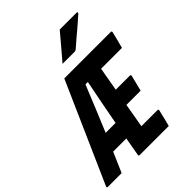

<svg xmlns="http://www.w3.org/2000/svg" viewBox="-318 -1098 1250 1250"><g transform="rotate(-45 307.0 -473.0)"><path d="M70 0H-58Q-68 0 -62 -13Q14 -185 90 -356.5Q166 -528 242 -700H669Q680 -700 677 -689Q670 -660 663 -632Q656 -604 648 -575H456Q454 -564 452 -553Q450 -542 448 -531Q443 -501 437.5 -471Q432 -441 427 -411H556Q567 -411 564 -400Q557 -372 550.5 -346Q544 -320 537 -292H406Q399 -250 391.5 -208.5Q384 -167 377 -125H524Q535 -125 532 -114Q525 -85 518.5 -57Q512 -29 504 0H237Q228 0 228 -7Q234 -40 239.5 -72.5Q245 -105 251 -138H130Q100 -68 70 0ZM312 -575Q280 -496 247.5 -417Q215 -338 182 -259H273Q288 -338 303 -417Q318 -496 334 -575ZM446 -946H601Q607 -946 608 -941.5Q609 -937 603 -932Q579 -911 561 -895Q543 -879 525 -864Q507 -849 484 -829.5Q461 -810 428 -781Q425 -779 420.5 -777Q416 -775 410 -775H301Q339 -820 373.5 -860Q408 -900 446 -946Z"/></g></svg>

Font: Recursive Mn Lnr St
Style: Bold Italic
Weight: 700
Italic angle: -15°
Monospace: yes
Version: Version 1.079;hotconv 1.0.112;makeotfexe 2.5.65598; ttfautoh